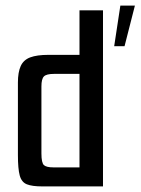

<svg xmlns="http://www.w3.org/2000/svg" viewBox="-20 -666 502 686"><path d="M130 0Q95 0 76 -7.5Q57 -15 50.5 -39Q44 -63 44 -112V-371Q44 -408 54 -430Q64 -452 88 -461Q112 -470 153 -470H264V-629H348V0ZM264 -68V-402H173Q146 -402 137 -393Q128 -384 128 -357V-118Q128 -84 137 -76Q146 -68 170 -68ZM388 -501 410 -646H462L425 -501Z"/></svg>

Font: Smooch Sans Thin SemiBold
Style: Regular
Weight: 600
Version: Version 1.010